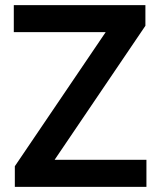

<svg xmlns="http://www.w3.org/2000/svg" viewBox="-20 -727 619 747"><path d="M37.7 -80.3 428 -656.3 453 -602H33.7V-707H545.7V-626.7L153.7 -48L129.3 -105.3H549.7V0H37.7Z"/></svg>

Font: 42dot Sans Light
Style: Regular
Weight: 300
Designer: 42dot
Version: Version 1.000